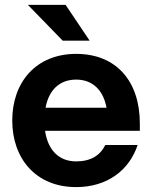

<svg xmlns="http://www.w3.org/2000/svg" viewBox="-20 -752 621 784"><path d="M291 12C418 12 508 -57 542 -160H410C389 -117 350 -93 291 -93C219 -93 175 -141 164 -218H551V-248C551 -420 455 -532 291 -532C126 -532 30 -415 30 -260C30 -105 126 12 291 12ZM94 -732 236 -586H346L248 -732ZM166 -312C179 -383 222 -427 291 -427C359 -427 402 -383 415 -312Z"/></svg>

Font: Aspekta 650
Style: Regular
Weight: 650
Designer: Ivo Dolenc
Version: Version 2.000